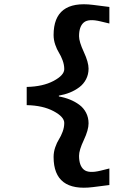

<svg xmlns="http://www.w3.org/2000/svg" viewBox="-20 -731 640 906"><path d="M418.9 151.9Q232.9 175.3 232.9 9.8Q232.9 -13.7 240.7 -36.1Q248.5 -58.6 258.1 -73.5Q267.6 -88.4 275.4 -109.1Q283.2 -129.9 283.2 -150.9Q283.2 -179.7 232.7 -206.5Q182.1 -233.4 106 -234.9V-320.8Q182.1 -322.3 232.7 -349.1Q283.2 -376 283.2 -404.8Q283.2 -425.3 275.4 -446.3Q267.6 -467.3 258.1 -482.4Q248.5 -497.6 240.7 -520Q232.9 -542.5 232.9 -565.9Q232.9 -731.4 418.9 -708L496.1 -698.2V-620.1L455.1 -629.9Q397.9 -644 375.5 -625Q353 -606 353 -560.1Q353 -534.2 375.5 -485.8Q397.9 -437.5 397.9 -407.2Q397.9 -379.9 386.2 -357.2Q374.5 -334.5 354.2 -319.3Q334 -304.2 309.8 -294.4Q285.6 -284.7 257.8 -279.8V-275.9Q285.6 -271 309.8 -261.2Q334 -251.5 354.2 -236.6Q374.5 -221.7 386.2 -199Q397.9 -176.3 397.9 -148.9Q397.9 -117.7 375.5 -70.1Q353 -22.5 353 3.9Q353 50.3 375.5 69.3Q397.9 88.4 455.1 74.2L496.1 64V142.1Z"/></svg>

Font: Office Code Pro D Bold
Style: Regular
Weight: 700
Designer: Nathan Rutzky & Paul D. Hunt
Foundry: Adobe Systems Incorporated
Version: Version 1.004;PS 001.004;hotconv 1.0.70;makeotf.lib2.5.58329